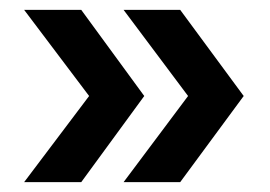

<svg xmlns="http://www.w3.org/2000/svg" viewBox="-20 -490 548 390"><path d="M231 -120 362 -295 231 -470H346L475 -295L346 -120ZM29 -120 161 -295 29 -470H145L273 -295L145 -120Z"/></svg>

Font: Host Grotesk Light Medium
Style: Regular
Weight: 500
Version: Version 1.003